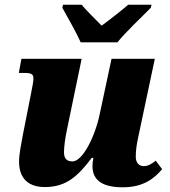

<svg xmlns="http://www.w3.org/2000/svg" viewBox="-20 -786 723 816"><path d="M323 -606H479C516 -652 584 -715 621 -753L624 -766H525C501 -745 445 -701 412 -677C389 -701 343 -745 327 -766H248L245 -753C266 -715 307 -643 323 -606ZM502 10C590 10 636 -28 669 -67L642 -103C622 -88 609 -80 591 -80C570 -80 557 -95 557 -120C557 -150 561 -171 567 -201L638 -536H454L404 -302C384 -205 331 -100 288 -100C263 -100 252 -113 252 -139C252 -162 257 -200 265 -237L327 -536H71L60 -476H84C117 -476 122 -469 122 -451C122 -438 118 -422 112 -389L77 -212C71 -177 61 -133 61 -99C61 -42 87 9 171 9C263 9 312 -39 370 -115H377C375 -106 373 -92 373 -81C373 -32 399 10 502 10Z"/></svg>

Font: Noto Serif SemiCondensed Black
Style: Italic
Weight: 900
Width: 4
Italic angle: -12°
Designer: Monotype Design Team
Foundry: Monotype Imaging Inc.
Version: Version 2.014